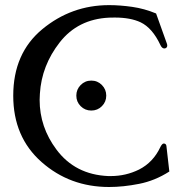

<svg xmlns="http://www.w3.org/2000/svg" viewBox="-20 -726 726 764"><path d="M385.5 -303.5Q368.2 -286.1 343.3 -286.1Q318.4 -286.1 301 -303.5Q283.7 -320.8 283.7 -345.5Q283.7 -370.1 301 -387.7Q318.4 -405.3 343.3 -405.3Q368.2 -405.3 385.5 -387.7Q402.8 -370.1 402.8 -345.5Q402.8 -320.8 385.5 -303.5ZM414.1 -705.6Q457.5 -705.6 505.9 -698.7Q554.2 -691.9 601.1 -672.4L643.6 -553.7Q645.5 -548.8 645.5 -544.9Q645.5 -536.6 637.7 -533.7Q635.7 -533.2 633.8 -533.2Q624.5 -533.2 618.2 -546.9Q586.4 -614.7 539.6 -637.2Q499 -656.2 436.5 -656.2Q425.8 -656.2 414.1 -655.8Q290 -649.9 217.8 -557.6Q145.5 -465.3 138.7 -353Q137.7 -340.8 137.7 -328.6Q137.7 -220.2 204.6 -130.9Q278.8 -31.2 410.6 -25.4H420.9Q480.5 -25.4 533.2 -51.3Q589.8 -80.1 618.2 -141.1Q625 -154.3 630.9 -154.8H632.3Q640.1 -154.8 642.1 -146L653.8 -43.5Q596.7 -6.8 533.4 5.6Q470.2 18.1 414.1 18.1Q257.8 18.1 145.3 -81.3Q32.7 -180.7 32.7 -345.2Q32.7 -514.2 148.4 -609.9Q264.2 -705.6 414.1 -705.6Z"/></svg>

Font: Caudex
Style: Regular
Weight: 400
Version: Version 1.04